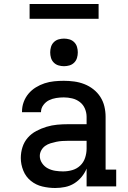

<svg xmlns="http://www.w3.org/2000/svg" viewBox="-20 -932 640 960"><path d="M256 8Q224 8 192 0.5Q160 -7 134.5 -27.5Q109 -48 96.5 -79Q84 -110 84 -142Q84 -170 92.5 -196.5Q101 -223 119 -243.5Q137 -264 161.5 -277Q186 -290 212.5 -298Q239 -306 266 -308.5Q293 -311 321 -311H413V-348Q413 -369 404.5 -389Q396 -409 379 -422Q362 -435 341 -440Q320 -445 299 -445Q280 -445 261 -442Q242 -439 225.5 -431Q209 -423 197 -407Q185 -391 185 -372V-371H90V-374Q90 -399 98.5 -422Q107 -445 122.5 -463.5Q138 -482 159 -495Q180 -508 203 -515.5Q226 -523 250.5 -525.5Q275 -528 299 -528Q325 -528 351 -524.5Q377 -521 401.5 -511.5Q426 -502 447 -485.5Q468 -469 482 -447Q496 -425 502 -399.5Q508 -374 508 -348V-84H561V0H413V-89Q404 -67 388 -47.5Q372 -28 351 -15Q330 -2 305.5 3Q281 8 256 8ZM295 -75Q319 -75 341.5 -81.5Q364 -88 381 -104Q398 -120 405.5 -143Q413 -166 413 -189V-228H321Q306 -228 291 -227Q276 -226 261.5 -223Q247 -220 232.5 -215.5Q218 -211 206 -202.5Q194 -194 186.5 -180.5Q179 -167 179 -152Q179 -133 190.5 -116Q202 -99 219.5 -90Q237 -81 256.5 -78Q276 -75 295 -75ZM300 -601Q286 -601 272.5 -605Q259 -609 249 -619Q239 -629 235 -642.5Q231 -656 231 -670Q231 -684 235 -697.5Q239 -711 249 -721Q259 -731 272.5 -735Q286 -739 300 -739Q314 -739 327.5 -735Q341 -731 351 -721Q361 -711 365 -697.5Q369 -684 369 -670Q369 -656 365 -642.5Q361 -629 351 -619Q341 -609 327.5 -605Q314 -601 300 -601ZM128 -838V-912H473V-838Z"/></svg>

Font: Iosevka HT Medium Extended
Style: Regular
Weight: 500
Width: 7
Monospace: yes
Designer: Belleve Invis
Foundry: Belleve Invis
Version: Version 32.3.0; ttfautohint (v1.8.4)